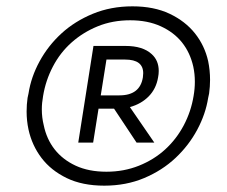

<svg xmlns="http://www.w3.org/2000/svg" viewBox="-20 -769 718 606"><path d="M309 -183Q240 -183 190.5 -207Q141 -231 111 -270.5Q81 -310 70 -360Q64 -388 64 -417Q64 -439 67 -460L70 -474Q78 -526 105 -575.5Q132 -625 174 -663.5Q216 -702 273 -725.5Q330 -749 398 -749Q466 -749 515.5 -725.5Q565 -702 595.5 -663.5Q626 -625 637 -576Q643 -547 643 -517Q643 -496 640 -474L637 -460Q629 -409 602.5 -359.5Q576 -310 534 -270.5Q492 -231 435 -207Q378 -183 309 -183ZM316 -227Q371 -227 418.5 -246Q466 -265 501.5 -297.5Q537 -330 560 -373.5Q583 -417 591 -466Q595 -489 595 -511Q595 -536 590 -559Q580 -603 554.5 -635Q529 -667 487.5 -686Q446 -705 391 -705Q335 -705 288.5 -686Q242 -667 206 -635Q170 -603 147 -559Q124 -515 116 -466Q112 -444 112 -424Q112 -398 118 -374Q127 -330 152.5 -297.5Q178 -265 219 -246Q260 -227 316 -227ZM227 -319 275 -624H376Q431 -624 459 -598Q481 -578 481 -545Q481 -535 479 -525Q473 -489 449.5 -465Q426 -441 390 -431L467 -319H411L340 -426H291L274 -319ZM316 -581 298 -468H357Q422 -468 431 -525Q432 -532 432 -538Q432 -581 375 -581Z"/></svg>

Font: Sora Light
Style: Italic
Weight: 300
Designer: Jonathan Barnbrook, Juli√°n Moncada
Version: Version 1.000